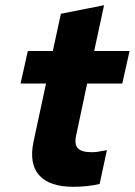

<svg xmlns="http://www.w3.org/2000/svg" viewBox="-20 -712 518 738"><path d="M262 6Q170 6 130.5 -38.5Q91 -83 109 -168L157 -391H59L87 -516H183L214 -659L380 -692L342 -516H478L450 -391H315L273 -193Q265 -158 279 -142.5Q293 -127 332 -127Q344 -127 355 -128.5Q366 -130 391 -135L363 -5Q344 0 316.5 3Q289 6 262 6Z"/></svg>

Font: Red Hat Text
Style: Italic
Weight: 300
Italic angle: -12°
Designer: Pentagram, MCKL
Foundry: Pentagram, MCKL
Version: Version 1.023